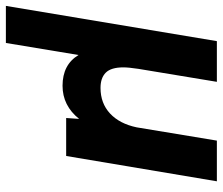

<svg xmlns="http://www.w3.org/2000/svg" viewBox="-98 -468 740 637"><g transform="rotate(90 271.5 -150.0)"><path d="M90 -500H225L182 -240Q177 -207 177 -190Q177 -149 194.5 -131.5Q212 -114 245 -114Q296 -114 330 -145.5Q364 -177 376 -234L420 -500H555L471 0H345L348 -43Q304 12 238 12Q168 12 136 -41L96 200H-27Z"/></g></svg>

Font: Oak Sans
Style: Bold Italic
Weight: 700
Italic angle: -9.5°
Foundry: Erik Kennedy, Walven
Version: Version 1.000